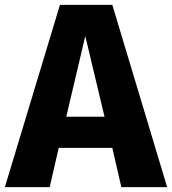

<svg xmlns="http://www.w3.org/2000/svg" viewBox="-34 -768 706 788"><path d="M464 0H652L427 -748H212L-14 0H170L207 -161H427ZM238 -289 316 -620 395 -289Z"/></svg>

Font: Glow Sans SC Normal ExtraBold
Style: Regular
Weight: 800
Designer: Ryoko NISHIZUKA (kana, bopomofo & ideographs); Paul D. Hunt (Latin, Greek & Cyrillic); Sandoll Communications, Soo-young
Version: Version 0.93